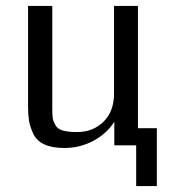

<svg xmlns="http://www.w3.org/2000/svg" viewBox="-20 -492 590 650"><path d="M441 0H367V-80Q342 -40 296.5 -15.5Q251 9 198 9Q156 9 129.5 -3.5Q103 -16 92 -40.5Q81 -65 78 -84.5Q75 -104 75 -133V-472H157V-124Q157 -102 158.5 -92Q160 -82 167.5 -68.5Q175 -55 193 -50Q211 -45 241 -45Q295 -45 330.5 -80Q366 -115 366 -175V-472H447V-58H511V138H441Z"/></svg>

Font: Coval
Style: Light
Weight: 300
Foundry: Context Ltd
Version: Version 001.000